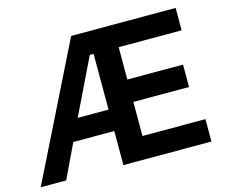

<svg xmlns="http://www.w3.org/2000/svg" viewBox="-99 -834 1147 969"><g transform="rotate(-15 475.0 -349.0)"><path d="M432 -178H218L133 0H0L346 -698H892V-581H563V-412H854V-295H563V-117H892V0H432ZM412 -581 271 -290H432V-581Z"/></g></svg>

Font: IBM Plex Sans Thai SmBld
Style: Regular
Weight: 600
Designer: Mike Abbink, Paul van der Laan, Pieter van Rosmalen, Ben Mitchell, Mark Frömberg
Foundry: Bold Monday
Version: Version 1.2